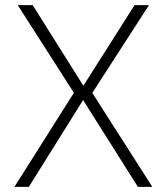

<svg xmlns="http://www.w3.org/2000/svg" viewBox="-20 -725 647 745"><path d="M36 0 270 -370 271 -358 49 -705H107L303 -393H304L502 -705H558L334 -358V-371L571 0H515L303 -336H302L92 0Z"/></svg>

Font: Nunito Sans 7pt SemiCondensed ExtraLight
Style: Regular
Weight: 250
Width: 4
Designer: Vernon Adams
Foundry: Vernon Adams
Version: Version 3.101;gftools[0.9.27]